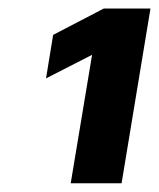

<svg xmlns="http://www.w3.org/2000/svg" viewBox="-20 -847 371 448"><path d="M331.1 -827.1 263.7 -419.4H145L194.8 -718.8H194.3L87.4 -664.1L104 -765.6L222.2 -827.1Z"/></svg>

Font: Inter Display ExtraBold
Style: Italic
Weight: 800
Italic angle: -9.39999°
Designer: Rasmus Andersson
Foundry: rsms
Version: Version 4.000;git-a52131595